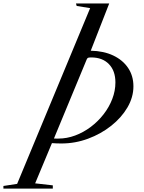

<svg xmlns="http://www.w3.org/2000/svg" viewBox="-226 -831 826 1098"><path d="M-206.5 247.5V232.5L-128 220.5L289.5 -784.5L212.5 -797L208.5 -811H398.5L293 -541Q367 -539.5 421.8 -513.5Q476.5 -487.5 506.8 -442.2Q537 -397 537 -337.5Q537 -275 502.8 -216.5Q468.5 -158 409.8 -111.5Q351 -65 277.5 -37.8Q204 -10.5 125 -10.5Q111.5 -10.5 97.5 -11Q83.5 -11.5 71 -12.5L-25 217.5L76 229V247.5ZM107.5 -38.5Q156.5 -38.5 204 -56.2Q251.5 -74 293 -105.2Q334.5 -136.5 366.2 -177.2Q398 -218 416 -264.8Q434 -311.5 434 -359.5Q434 -426 397 -464.2Q360 -502.5 296 -502.5Q282 -502.5 277.5 -500.5Q273 -498.5 270 -491.5L82.5 -39Q89 -38.5 94.2 -38.5Q99.5 -38.5 107.5 -38.5Z"/></svg>

Font: Libre Caslon Text
Style: Italic
Weight: 400
Italic angle: -22.583°
Designer: Pablo Impallari, Rodrigo Fuenzalida, Katja Schimmel
Foundry: Pablo Impallari, Rodrigo Fuenzalida
Version: Version 2.000